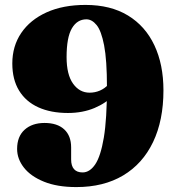

<svg xmlns="http://www.w3.org/2000/svg" viewBox="-20 -740 714 780"><path d="M290 20Q212.5 20 158.8 -1.8Q105 -23.5 77.2 -59Q49.5 -94.5 49.5 -135Q49.5 -185.5 80 -213Q110.5 -240.5 161 -240.5Q212.5 -240.5 240.8 -214.5Q269 -188.5 269 -141V-92Q269 -66 280.8 -52.8Q292.5 -39.5 315.5 -39.5Q344.5 -39.5 366.8 -72.2Q389 -105 401.8 -181Q414.5 -257 414.5 -386.5Q414.5 -496 403 -555.5Q391.5 -615 372.5 -638.2Q353.5 -661.5 331 -661.5Q293.5 -661.5 272 -624.8Q250.5 -588 250.5 -508Q250.5 -437 276.8 -400.2Q303 -363.5 344 -363.5Q366 -363.5 385.8 -372Q405.5 -380.5 419.8 -396.2Q434 -412 438.5 -433L474.5 -423Q471 -386.5 441.5 -354Q412 -321.5 363.8 -301.2Q315.5 -281 256 -281Q186.5 -281 135.8 -304Q85 -327 57.5 -372Q30 -417 30 -482Q30 -552.5 66.2 -606Q102.5 -659.5 169.2 -689.8Q236 -720 327.5 -720Q429.5 -720 500 -677Q570.5 -634 607.2 -556Q644 -478 644 -373Q644 -251 601.8 -162.8Q559.5 -74.5 480.2 -27.2Q401 20 290 20Z"/></svg>

Font: Fraunces
Style: Regular
Weight: 900
Version: Version 1.000;[b76b70a41]